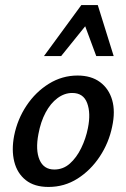

<svg xmlns="http://www.w3.org/2000/svg" viewBox="-20 -729 500 760"><path d="M172 11Q116 11 82 -16Q48 -43 36.5 -89Q25 -135 36 -192Q49 -257 85 -311Q121 -365 173.5 -397.5Q226 -430 287 -430Q341 -430 376 -404Q411 -378 424 -333Q437 -288 424 -228Q411 -164 375 -109.5Q339 -55 287 -22Q235 11 172 11ZM195 -58Q230 -58 256.5 -81.5Q283 -105 301.5 -143Q320 -181 328 -222Q340 -281 325 -321Q310 -361 266 -361Q235 -361 207.5 -340.5Q180 -320 160.5 -283.5Q141 -247 132 -198Q120 -135 136.5 -96.5Q153 -58 195 -58ZM154 -507 302 -709H367L339 -652L222 -507ZM361 -507 308 -650 302 -709H367L430 -507Z"/></svg>

Font: Ysabeau Office SemiBold
Style: Italic
Weight: 600
Italic angle: -12°
Designer: Christian Thalmann (Catharsis Fonts)
Version: Version 2.001;gftools[0.9.30]; featfreeze: tnum,lnum,ss02